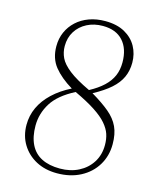

<svg xmlns="http://www.w3.org/2000/svg" viewBox="-113 -815 728 905"><g transform="rotate(15 250.5 -362.0)"><path d="M55 -170Q55 -215 73.5 -255Q92 -295 128.5 -329.5Q165 -364 217 -390Q159 -425 127 -465Q95 -505 95 -564Q95 -602 109 -633.5Q123 -665 148.5 -688.5Q174 -712 209.5 -725Q245 -738 288 -738Q345 -738 383.5 -716.5Q422 -695 441.5 -659.5Q461 -624 461 -581Q461 -542 446.5 -510Q432 -478 400.5 -450Q369 -422 317 -394Q371 -362 405 -333.5Q439 -305 455 -270.5Q471 -236 471 -186Q471 -129 443.5 -83.5Q416 -38 366.5 -12Q317 14 252 14Q194 14 150 -9.5Q106 -33 80.5 -74.5Q55 -116 55 -170ZM239 -379Q161 -339 129 -287.5Q97 -236 97 -177Q97 -123 115.5 -85.5Q134 -48 170.5 -29.5Q207 -11 260 -11Q311 -11 351 -31.5Q391 -52 414 -88.5Q437 -125 437 -173Q437 -202 429 -226Q421 -250 400 -274.5Q379 -299 340 -324.5Q301 -350 239 -379ZM133 -575Q133 -545 145.5 -518.5Q158 -492 193.5 -464Q229 -436 297 -404Q338 -426 364.5 -451Q391 -476 403.5 -505Q416 -534 416 -570Q416 -637 381.5 -675Q347 -713 283 -713Q240 -713 206 -695.5Q172 -678 152.5 -647Q133 -616 133 -575Z"/></g></svg>

Font: Literata 60pt ExtraLight
Style: Italic
Weight: 250
Italic angle: -2°
Designer: Latin by Veronika Burian and Jose Scaglione. Greek by Irene Vlachou. Cyrillic by Vera Evstafieva
Foundry: TypeTogether
Version: Version 3.103;gftools[0.9.29]